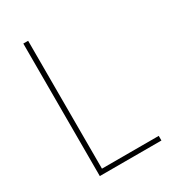

<svg xmlns="http://www.w3.org/2000/svg" viewBox="-176 -805 798 896"><g transform="rotate(-30 223.0 -357.0)"><path d="M94 0H426V-25H120V-714H94Z"/></g></svg>

Font: Noto Sans Georgian SemiCondensed Thin
Style: Regular
Weight: 100
Width: 4
Designer: Monotype Design Team, Akaki Razmadze
Foundry: Google LLC
Version: Version 2.005